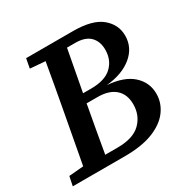

<svg xmlns="http://www.w3.org/2000/svg" viewBox="-156 -806 939 949"><g transform="rotate(-30 314.0 -332.0)"><path d="M102 -610 112 -664H379Q490 -664 541 -621.5Q592 -579 592 -516Q592 -448 537.5 -403Q483 -358 391 -349Q485 -342 533.5 -298.5Q582 -255 582 -190Q582 -138 550 -94.5Q518 -51 454 -25.5Q390 0 293 0H-5L6 -53L89 -60L144 -357Q155 -419 166.5 -480.5Q178 -542 188 -603ZM257 -308Q245 -244 234 -181Q223 -118 212 -55H282Q372 -55 414.5 -97Q457 -139 457 -202Q457 -259 422 -290Q387 -321 322 -321H259ZM360 -608H313L269 -373H315Q395 -373 433.5 -410Q472 -447 472 -505Q472 -552 444.5 -580Q417 -608 360 -608Z"/></g></svg>

Font: Source Serif 4 SmText Semibold
Style: Italic
Weight: 600
Italic angle: -12°
Designer: Frank Grießhammer
Foundry: Adobe
Version: Version 4.005;hotconv 1.1.0;makeotfexe 2.6.0